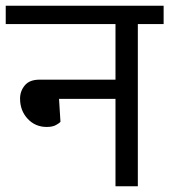

<svg xmlns="http://www.w3.org/2000/svg" viewBox="-30 -650 591 670"><path d="M373 -372V-566H-10V-630H541V-566H451V0H373V-305H176L181 -225Q177 -220 165 -213.5Q153 -207 133 -207Q93 -207 66.5 -235.5Q40 -264 40 -306Q40 -332 56.5 -352Q73 -372 108 -372Z"/></svg>

Font: Ek Mukta
Style: Regular
Weight: 400
Designer: Girish Dalvi and Yashodeep Gholap
Foundry: Ek Type
Version: Version 2.538;PS 1.001;hotconv 16.6.51;makeotf.lib2.5.65220;